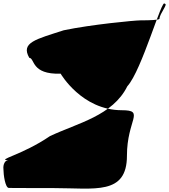

<svg xmlns="http://www.w3.org/2000/svg" viewBox="-104 -807 1021 1161"><path d="M892.2 -784C876.8 -826 753.9 -381.1 665.9 -285.3C577.4 -106.9 365 -62.8 197.8 16.2C30.5 130.7 -131.2 160.7 -53.2 161.2C-71.8 161.2 -86.8 184.9 -83.2 216.3C-83.2 247.6 -72.8 329.4 -50.2 329.4C-50.2 329.4 -17.5 330.4 224.8 330.4C467 330.4 663.6 374.9 663.6 134.7C663.6 -84.5 776 -140.5 632.8 -140.5C390.5 -140.5 262.8 -361.4 262.8 -361.4C83 -355.9 107.6 -454.6 73.1 -457.4C19.6 -550.3 114 -569.4 281.2 -623.9C448.5 -658.9 711.2 -683.9 745.2 -683.9C810.8 -683.9 852.8 -686.6 860.2 -692.5C860.2 -723.8 914.8 -784 892.2 -784Z"/></svg>

Font: AnarchicType
Style: Regular
Weight: 400
Version: Version Who Cares?